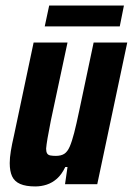

<svg xmlns="http://www.w3.org/2000/svg" viewBox="-20 -663 478 691"><path d="M107 8Q73 8 52.5 -1Q32 -10 23.5 -28.5Q15 -47 15 -76Q15 -95 19 -119.5Q23 -144 30 -174L101 -510H223L163 -229Q155 -189 151 -165Q147 -141 146 -128Q146 -117 149.5 -111Q153 -105 161.5 -103.5Q170 -102 181 -102Q200 -102 211.5 -109.5Q223 -117 231 -135.5Q239 -154 247 -185Q255 -216 265 -264L317 -510H438L330 0H214L223 -62H215Q202 -35 185 -20Q168 -5 148 1.5Q128 8 107 8ZM141 -568 157 -643H426L411 -568Z"/></svg>

Font: Saira Condensed
Style: Bold Italic
Weight: 700
Width: 3
Italic angle: -12°
Designer: Hector Gatti with collaboration of the Omnibus-Type team
Foundry: Omnibus-Type
Version: Version 1.101